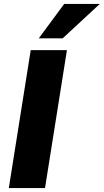

<svg xmlns="http://www.w3.org/2000/svg" viewBox="-20 -961 530 981"><path d="M25 0ZM25 0 137 -705H322L210 0ZM178 -765 308 -941H490L300 -765Z"/></svg>

Font: Winston ExtraBold
Style: Italic
Weight: 800
Italic angle: -9°
Designer: Original fonts by Vernon Adams / Changes by Cristiano Sobral
Foundry: Original fonts by Vernon Adams / Changes by Cristiano Sobral
Version: Version 2.503;July 17, 2020;FontCreator 13.0.0.2655 64-bit